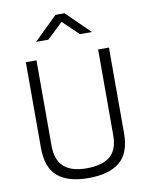

<svg xmlns="http://www.w3.org/2000/svg" viewBox="-100 -1001 842 1083"><g transform="rotate(-10 321.0 -459.5)"><path d="M144 -204Q144 -46 317 -46Q407 -46 452 -83Q497 -120 497 -204V-695H559V-204Q559 -91 498 -40.5Q437 10 319.5 10Q202 10 142.5 -40.5Q83 -91 83 -204V-695H144ZM160 -798 294 -929H346L480 -798H411L321 -884L230 -798Z"/></g></svg>

Font: Titillium Web[RUS by Daymarius]
Style: Regular
Weight: 300
Designer: Cyrillization by Daymarius
Foundry: Cyrillization by Daymarius
Version: Version 1.002 September 12, 2018